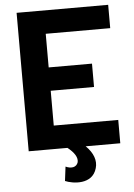

<svg xmlns="http://www.w3.org/2000/svg" viewBox="-59 -744 676 967"><g transform="rotate(-5 279.0 -261.0)"><path d="M62 0H258C291 26 308 52 303 76C295 102 268 106 240 93L231 165C268 181 368 197 391 114C402 77 388 37 350 0H525V-118H199V-294H418V-412H199V-582H525V-700H62Z"/></g></svg>

Font: Vanilla Cream ExtraBold
Style: Regular
Weight: 800
Designer: Jeremy Tribby, Jinavaṁso
Foundry: Tribby Type
Version: Version 1.422;Glyphs 3.1.2 (3151)